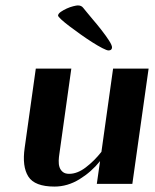

<svg xmlns="http://www.w3.org/2000/svg" viewBox="-20 -678 572 708"><path d="M71 -133 112 -425H243L199 -111Q197 -99 196.5 -85.5Q196 -72 199.5 -61.5Q203 -51 211.5 -44Q220 -37 235 -37Q265 -37 296 -60.5Q327 -84 354 -118L397 -425H528L468 0H337L349 -84Q317 -44 273 -17Q229 10 181 10Q108 10 84.5 -27Q61 -64 71 -133ZM267 -658Q280 -658 286.5 -649.5Q293 -641 300 -633Q306 -625 322 -606.5Q338 -588 354 -567.5Q370 -547 382 -528.5Q394 -510 393 -502Q392 -492 380 -492Q374 -492 357.5 -500.5Q341 -509 320.5 -522Q300 -535 277.5 -551Q255 -567 236.5 -581Q218 -595 206 -606Q194 -617 194 -621Q195 -628 204.5 -634.5Q214 -641 226 -646.5Q238 -652 250 -655Q262 -658 267 -658Z"/></svg>

Font: Gamine
Style: Bold Italic
Weight: 700
Designer: Tapiwanashe Sebastian Garikayi
Version: Version 1.000